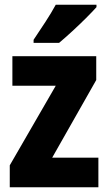

<svg xmlns="http://www.w3.org/2000/svg" viewBox="-20 -786 454 806"><path d="M393 0H21V-92L214 -426H32V-550H384V-450L199 -124H393ZM385 -756Q369 -738 341.5 -710.5Q314 -683 283.5 -655Q253 -627 228 -606H121V-619Q146 -656 171 -694.5Q196 -733 214 -766H385Z"/></svg>

Font: Noto Sans Lao UI Cond ExtBd
Style: Regular
Weight: 800
Width: 3
Designer: Monotype Design Team
Foundry: Monotype Imaging Inc.
Version: Version 2.000; ttfautohint (v1.8.4.7-5d5b)